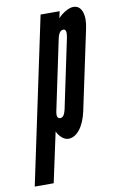

<svg xmlns="http://www.w3.org/2000/svg" viewBox="-117 -602 515 838"><g transform="rotate(-10 140.5 -183.5)"><path d="M-32.5 188H51.5L99 -33Q107.5 -15 121 -3.5Q134.5 8 149 8Q177 8 199.5 -20.5Q222 -49 233 -99L307 -448Q318 -496.5 307.5 -525.8Q297 -555 269 -555Q254.5 -555 235 -544Q215.5 -533 201 -517L207.5 -547H123ZM129.5 -87Q110.5 -87 117.5 -120L182.5 -429Q190 -465 209 -465Q226 -465 219 -429L154 -120Q146.5 -87 129.5 -87Z"/></g></svg>

Font: League Gothic SemiCondensed Italic
Style: Regular
Weight: 400
Width: 4
Designer: The League of Moveable Type
Version: Version 1.600; ttfautohint (v1.8.3)